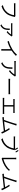

<svg xmlns="http://www.w3.org/2000/svg" viewBox="4444 -5340 971 9900"><g transform="rotate(90 4930.0 -389.5)"><path d="M856 -665Q848 -646 842 -618Q832 -565 812 -498Q792 -431 762.5 -365Q733 -299 693 -248Q625 -161 532 -93.5Q439 -26 301 18L241 -49Q338 -74 409.5 -109.5Q481 -145 534.5 -191Q588 -237 630 -291Q666 -337 693.5 -396.5Q721 -456 739 -516Q757 -576 763 -625Q749 -625 709.5 -625Q670 -625 615.5 -625Q561 -625 502 -625Q443 -625 389.5 -625Q336 -625 297 -625Q258 -625 244 -625Q215 -625 191 -624Q167 -623 148 -622V-701Q168 -699 194 -697Q220 -695 245 -695Q258 -695 297 -695Q336 -695 390 -695Q444 -695 502.5 -695Q561 -695 614 -695Q667 -695 704.5 -695Q742 -695 753 -695Q764 -695 776.5 -695.5Q789 -696 802 -699Z M1861 -507Q1857 -501 1851.5 -494Q1846 -487 1843 -481Q1833 -464 1813 -435Q1793 -406 1765.5 -371.5Q1738 -337 1706 -304.5Q1674 -272 1639 -248L1580 -289Q1617 -311 1652 -344.5Q1687 -378 1715 -413.5Q1743 -449 1758 -474Q1744 -474 1705 -474Q1666 -474 1614.5 -474Q1563 -474 1507 -474.5Q1451 -475 1400.5 -475Q1350 -475 1315 -475Q1280 -475 1271 -475Q1249 -475 1225.5 -474Q1202 -473 1179 -471V-546Q1200 -543 1224.5 -541Q1249 -539 1271 -539Q1280 -539 1316.5 -539Q1353 -539 1405.5 -539Q1458 -539 1516.5 -539Q1575 -539 1628.5 -539Q1682 -539 1720.5 -539Q1759 -539 1771 -539Q1782 -539 1797 -540.5Q1812 -542 1820 -544ZM1526 -404Q1525 -322 1517.5 -253Q1510 -184 1487 -125.5Q1464 -67 1418 -17Q1372 33 1294 76L1230 25Q1246 20 1263 11.5Q1280 3 1296 -7Q1366 -54 1399 -107.5Q1432 -161 1442.5 -221Q1453 -281 1453 -346Q1453 -360 1452 -374.5Q1451 -389 1449 -404Z M2090 -356Q2219 -391 2331.5 -441.5Q2444 -492 2527 -544Q2606 -594 2676.5 -654.5Q2747 -715 2799 -778L2859 -723Q2744 -603 2588 -499V-74Q2588 -47 2589.5 -16.5Q2591 14 2594 28H2506Q2508 14 2510 -16.5Q2512 -47 2512 -74V-452Q2433 -407 2332.5 -363.5Q2232 -320 2126 -287Z M3927 -676Q3922 -669 3914.5 -660Q3907 -651 3902 -643Q3883 -610 3846 -560.5Q3809 -511 3759.5 -459Q3710 -407 3652 -367L3592 -414Q3639 -441 3684.5 -483Q3730 -525 3765 -569Q3800 -613 3817 -645Q3799 -645 3753 -645Q3707 -645 3645.5 -645Q3584 -645 3517.5 -645Q3451 -645 3391.5 -645Q3332 -645 3290.5 -645Q3249 -645 3238 -645Q3211 -645 3183 -643Q3155 -641 3126 -639V-721Q3152 -717 3181.5 -714.5Q3211 -712 3238 -712Q3250 -712 3292 -712Q3334 -712 3395 -712Q3456 -712 3523 -712Q3590 -712 3652 -712Q3714 -712 3759 -712Q3804 -712 3819 -712Q3833 -712 3853 -714Q3873 -716 3883 -718ZM3529 -544Q3529 -441 3520.5 -355Q3512 -269 3484 -198.5Q3456 -128 3400.5 -70.5Q3345 -13 3250 34L3184 -20Q3204 -27 3228 -38.5Q3252 -50 3271 -63Q3351 -111 3390 -175Q3429 -239 3441 -315.5Q3453 -392 3453 -475Q3453 -492 3452 -508.5Q3451 -525 3449 -544Z M4044 -428Q4066 -426 4101 -424.5Q4136 -423 4179 -423Q4196 -423 4237.5 -423Q4279 -423 4335 -423Q4391 -423 4452 -423Q4513 -423 4569.5 -423Q4626 -423 4668.5 -423Q4711 -423 4729 -423Q4767 -423 4793 -425Q4819 -427 4835 -428V-341Q4820 -342 4792 -343.5Q4764 -345 4730 -345Q4712 -345 4669.5 -345Q4627 -345 4570.5 -345Q4514 -345 4452.5 -345Q4391 -345 4335 -345Q4279 -345 4237.5 -345Q4196 -345 4179 -345Q4138 -345 4102.5 -344Q4067 -343 4044 -341Z M5026 -125Q5070 -119 5112 -119H5399V-589H5169Q5155 -589 5130 -588Q5105 -587 5087 -585V-663Q5107 -661 5130.5 -659.5Q5154 -658 5169 -658H5719Q5742 -658 5764 -660Q5786 -662 5803 -663V-585Q5785 -587 5762.5 -588Q5740 -589 5719 -589H5474V-119H5773Q5796 -119 5815.5 -121Q5835 -123 5854 -125V-44Q5835 -46 5811 -46.5Q5787 -47 5773 -47H5112Q5071 -47 5026 -44Z M6107 -105 6161 -109Q6177 -149 6198.5 -208.5Q6220 -268 6242.5 -335.5Q6265 -403 6286 -468.5Q6307 -534 6323.5 -587.5Q6340 -641 6348 -670Q6357 -704 6361 -724Q6365 -744 6367 -763L6457 -744Q6450 -727 6441.5 -707Q6433 -687 6423 -655Q6414 -627 6398 -576Q6382 -525 6361.5 -462Q6341 -399 6319 -333.5Q6297 -268 6277 -211Q6257 -154 6242 -116Q6299 -121 6363 -127.5Q6427 -134 6490 -141.5Q6553 -149 6609 -155.5Q6665 -162 6707 -167Q6676 -228 6643.5 -284Q6611 -340 6582 -377L6649 -407Q6675 -369 6707 -315.5Q6739 -262 6770.5 -204Q6802 -146 6828.5 -93Q6855 -40 6870 -2L6796 32Q6786 6 6771.5 -29Q6757 -64 6739 -101Q6693 -95 6628.5 -87.5Q6564 -80 6491 -72Q6418 -64 6346 -56Q6274 -48 6213 -41.5Q6152 -35 6111 -31Q6092 -30 6071.5 -27Q6051 -24 6030 -21L6016 -104Q6038 -103 6061.5 -103.5Q6085 -104 6107 -105Z M7762 -855Q7780 -830 7804 -791Q7828 -752 7844 -723L7794 -701Q7777 -732 7754.5 -770.5Q7732 -809 7712 -834ZM7723 -651Q7715 -632 7709 -604Q7699 -551 7679 -484Q7659 -417 7629.5 -351Q7600 -285 7560 -234Q7492 -146 7399 -79Q7306 -12 7168 32L7107 -35Q7252 -72 7343 -134Q7434 -196 7497 -277Q7533 -323 7560 -382.5Q7587 -442 7605 -502Q7623 -562 7630 -611Q7616 -611 7576.5 -611Q7537 -611 7482.5 -611Q7428 -611 7369 -611Q7310 -611 7256.5 -611Q7203 -611 7164 -611Q7125 -611 7111 -611Q7082 -611 7058 -610Q7034 -609 7015 -608V-687Q7035 -684 7060.5 -682Q7086 -680 7111 -680Q7125 -680 7164 -680Q7203 -680 7257 -680Q7311 -680 7369.5 -680Q7428 -680 7481 -680Q7534 -680 7571.5 -680Q7609 -680 7620 -680Q7639 -680 7661 -683Q7645 -713 7623.5 -748Q7602 -783 7585 -808L7635 -829Q7647 -812 7661.5 -788.5Q7676 -765 7690.5 -740.5Q7705 -716 7715 -697L7677 -680Z M8107 -30Q8112 -41 8114 -52Q8116 -63 8116 -77Q8116 -92 8116 -133.5Q8116 -175 8116 -232Q8116 -289 8116 -353Q8116 -417 8116 -477Q8116 -537 8116 -584Q8116 -631 8116 -654Q8116 -672 8113.5 -700Q8111 -728 8108 -741H8196Q8194 -725 8191.5 -699.5Q8189 -674 8189 -654Q8189 -631 8189 -583.5Q8189 -536 8189 -474.5Q8189 -413 8189 -349Q8189 -285 8189 -227.5Q8189 -170 8189 -130Q8189 -90 8189 -78Q8263 -96 8341 -129Q8419 -162 8493.5 -207Q8568 -252 8632.5 -306Q8697 -360 8743 -421L8783 -359Q8686 -238 8536 -147Q8386 -56 8197 -3Q8190 -1 8179.5 3Q8169 7 8158 13Z M9027 -105 9081 -109Q9097 -149 9118.5 -208.5Q9140 -268 9162.5 -335.5Q9185 -403 9206 -468.5Q9227 -534 9243.5 -587.5Q9260 -641 9268 -670Q9277 -704 9281 -724Q9285 -744 9287 -763L9377 -744Q9370 -727 9361.5 -707Q9353 -687 9343 -655Q9334 -627 9318 -576Q9302 -525 9281.5 -462Q9261 -399 9239 -333.5Q9217 -268 9197 -211Q9177 -154 9162 -116Q9219 -121 9283 -127.5Q9347 -134 9410 -141.5Q9473 -149 9529 -155.5Q9585 -162 9627 -167Q9596 -228 9563.5 -284Q9531 -340 9502 -377L9569 -407Q9595 -369 9627 -315.5Q9659 -262 9690.5 -204Q9722 -146 9748.5 -93Q9775 -40 9790 -2L9716 32Q9706 6 9691.5 -29Q9677 -64 9659 -101Q9613 -95 9548.5 -87.5Q9484 -80 9411 -72Q9338 -64 9266 -56Q9194 -48 9133 -41.5Q9072 -35 9031 -31Q9012 -30 8991.5 -27Q8971 -24 8950 -21L8936 -104Q8958 -103 8981.5 -103.5Q9005 -104 9027 -105Z"/></g></svg>

Font: Source Han Sans SC Normal
Style: Regular
Weight: 350
Designer: Ryoko NISHIZUKA 西塚涼子 (kana, bopomofo & ideographs); Paul D. Hunt (Latin, Greek & Cyrillic); Sandoll Communications 산돌커뮤니
Foundry: Adobe
Version: Version 2.004;hotconv 1.0.118;makeotfexe 2.5.65603